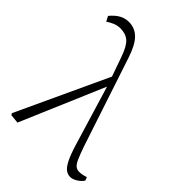

<svg xmlns="http://www.w3.org/2000/svg" viewBox="-220 -847 962 962"><g transform="rotate(45 261.5 -366.0)"><path d="M456 13Q440 13 425 3Q410 -7 394.5 -37Q379 -67 361 -127L267 -438L77 7L29 2L24 -7L249 -491L213 -593Q193 -651 169.5 -671.5Q146 -692 109 -692Q88 -692 69.5 -684.5Q51 -677 34 -665L20 -692Q41 -718 64.5 -731.5Q88 -745 116 -745Q158 -745 188 -715.5Q218 -686 240 -619L398 -142Q413 -99 423.5 -76Q434 -53 445 -45Q456 -37 470 -37Q478 -37 490.5 -39Q503 -41 516 -46L523 -28Q513 -12 493 0.5Q473 13 456 13Z"/></g></svg>

Font: Source Serif Pro Light
Style: Regular
Weight: 300
Designer: Frank Grießhammer
Foundry: Adobe Systems Incorporated
Version: Version 3.001;hotconv 1.0.111;makeotfexe 2.5.65597